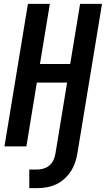

<svg xmlns="http://www.w3.org/2000/svg" viewBox="-20 -755 546 990"><path d="M131 215V119H174Q190 119 207 113.5Q224 108 237 96Q250 84 256.5 68.5Q263 53 266 36L326 -329H170L116 0H3L124 -735H237L186 -425H342L393 -735H506L379 36Q375 60 367 83.5Q359 107 345 128.5Q331 150 311.5 167.5Q292 185 269.5 195.5Q247 206 222.5 210.5Q198 215 174 215Z"/></svg>

Font: Iosevka SS18
Style: Bold Italic
Weight: 700
Italic angle: -9°
Monospace: yes
Designer: Belleve Invis
Foundry: Belleve Invis
Version: Version 25.1.1; ttfautohint (v1.8.4)